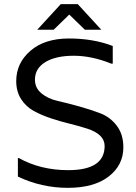

<svg xmlns="http://www.w3.org/2000/svg" viewBox="-20 -893 656 923"><path d="M148 -510Q148 -470 179.5 -444Q211 -418 258 -407.5Q305 -397 360.5 -381.5Q416 -366 463 -348Q510 -330 541.5 -288.5Q573 -247 573 -185Q573 -99 502.5 -44.5Q432 10 306 10Q180 10 66 -44V-133H71Q175 -75 308 -75Q483 -75 483 -191Q483 -248 398 -275Q361 -287 316 -298Q271 -309 225.5 -324Q180 -339 142.5 -359.5Q105 -380 81.5 -416.5Q58 -453 58 -503Q58 -590 126.5 -649Q195 -708 311.5 -708Q428 -708 522 -672V-587H515Q421 -625 334.5 -625Q248 -625 198 -594.5Q148 -564 148 -510ZM354 -873 467 -750H388L313 -823L238 -750H159L272 -873Z"/></svg>

Font: Varela
Style: Regular
Weight: 400
Designer: Joe Prince
Foundry: Joe Prince
Version: Version 1.000